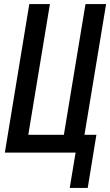

<svg xmlns="http://www.w3.org/2000/svg" viewBox="-20 -755 545 950"><path d="M325 175 354 0H4L125 -735H227L120 -88H296L403 -735H505L398 -88H457L414 175Z"/></svg>

Font: Iosevka Curly Semibold
Style: Italic
Weight: 600
Italic angle: -9°
Monospace: yes
Designer: Belleve Invis
Foundry: Belleve Invis
Version: Version 22.1.2; ttfautohint (v1.8.4)